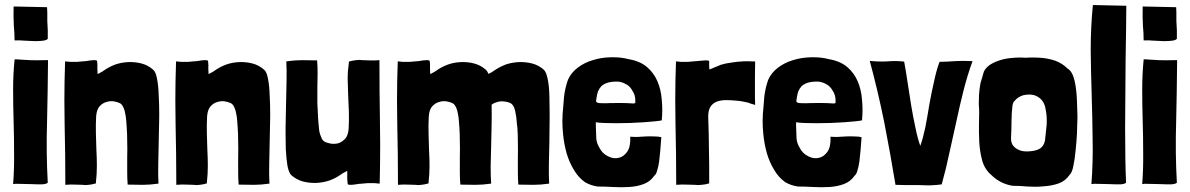

<svg xmlns="http://www.w3.org/2000/svg" viewBox="-20 -747 4828 779"><path d="M102.5 -502.9Q80.1 -503.9 67.4 -504.9Q61.5 -504.9 52.7 -505.9Q43 -506.8 39.1 -505.9Q39.1 -505.9 39.1 -504.9Q33.2 -446.3 33.2 -383.8Q33.2 -321.3 35.2 -256.8Q37.1 -193.4 37.1 -127.9Q38.1 -63.5 33.2 0Q40 -2 60.5 -1Q82 0 105.5 0Q121.1 1 134.8 1Q142.6 1 149.4 1Q168.9 0 173.8 -5.9Q167 -127 170.9 -252.9Q173.8 -378.9 174.8 -500Q174.8 -501 174.8 -502.9Q170.9 -502.9 158.2 -502.9Q126 -502 102.5 -502.9ZM36.1 -642.6Q39.1 -612.3 39.1 -583Q57.6 -584 80.1 -582Q101.6 -581.1 121.1 -580.1Q140.6 -580.1 155.3 -582Q169.9 -584 173.8 -589.8Q173.8 -605.5 173.8 -624Q172.9 -643.6 171.9 -662.1Q171.9 -680.7 171.9 -696.3Q170.9 -711.9 170.9 -717.8Q126 -718.8 35.2 -720.7Q34.2 -674.8 36.1 -642.6Z M375 -470.7Q376 -482.4 374 -499Q374 -502 366.2 -502.9Q363.3 -502.9 360.4 -502.9Q354.5 -502.9 347.7 -502Q337.9 -501 328.1 -499Q318.4 -498 314.5 -498Q301.8 -497.1 293.9 -496.1Q286.1 -496.1 279.3 -496.1Q272.5 -496.1 263.7 -496.1Q255.9 -497.1 244.1 -498Q241.2 -417 241.2 -338.9Q241.2 -290 242.2 -243.2Q245.1 -120.1 245.1 2.9Q268.6 1 285.2 2Q300.8 2.9 314.5 2.9Q320.3 3.9 327.1 3.9Q334 3.9 339.8 2.9Q351.6 2 369.1 -2.9Q369.1 -3.9 369.1 -6.8Q373 -40 373 -73.2Q373 -106.4 371.1 -138.7Q370.1 -172.9 369.1 -206.1Q368.2 -240.2 370.1 -275.4Q372.1 -301.8 383.8 -315.4Q396.5 -329.1 411.1 -333Q425.8 -337.9 441.4 -335.9Q457 -333 464.8 -329.1Q465.8 -328.1 466.8 -328.1Q467.8 -328.1 468.8 -327.1Q476.6 -321.3 481.4 -309.6Q486.3 -298.8 488.3 -285.2Q491.2 -271.5 492.2 -256.8Q493.2 -242.2 494.1 -230.5Q496.1 -203.1 496.1 -171.9Q497.1 -140.6 496.1 -110.4Q496.1 -79.1 496.1 -49.8Q496.1 -21.5 498 2Q533.2 2 560.5 2.9Q587.9 2.9 623 -2Q621.1 -36.1 622.1 -81.1Q623 -126 624 -173.8Q625 -222.7 626 -270.5Q626 -279.3 626 -289.1Q626 -326.2 624 -358.4Q623 -398.4 617.2 -426.8Q612.3 -455.1 601.6 -463.9Q581.1 -482.4 554.7 -489.3Q529.3 -496.1 501 -495.1Q473.6 -494.1 448.2 -485.4Q421.9 -475.6 401.4 -460.9Q396.5 -457 388.7 -453.1Q380.9 -449.2 376 -446.3Q375 -460 375 -470.7Z M825.2 -470.7Q826.2 -482.4 824.2 -499Q824.2 -502 816.4 -502.9Q813.5 -502.9 810.5 -502.9Q804.7 -502.9 797.9 -502Q788.1 -501 778.3 -499Q768.6 -498 764.6 -498Q752 -497.1 744.1 -496.1Q736.3 -496.1 729.5 -496.1Q722.7 -496.1 713.9 -496.1Q706.1 -497.1 694.3 -498Q691.4 -417 691.4 -338.9Q691.4 -290 692.4 -243.2Q695.3 -120.1 695.3 2.9Q718.8 1 735.4 2Q751 2.9 764.6 2.9Q770.5 3.9 777.3 3.9Q784.2 3.9 790 2.9Q801.8 2 819.3 -2.9Q819.3 -3.9 819.3 -6.8Q823.2 -40 823.2 -73.2Q823.2 -106.4 821.3 -138.7Q820.3 -172.9 819.3 -206.1Q818.4 -240.2 820.3 -275.4Q822.3 -301.8 834 -315.4Q846.7 -329.1 861.3 -333Q876 -337.9 891.6 -335.9Q907.2 -333 915 -329.1Q916 -328.1 917 -328.1Q918 -328.1 918.9 -327.1Q926.8 -321.3 931.6 -309.6Q936.5 -298.8 938.5 -285.2Q941.4 -271.5 942.4 -256.8Q943.4 -242.2 944.3 -230.5Q946.3 -203.1 946.3 -171.9Q947.3 -140.6 946.3 -110.4Q946.3 -79.1 946.3 -49.8Q946.3 -21.5 948.2 2Q983.4 2 1010.7 2.9Q1038.1 2.9 1073.2 -2Q1071.3 -36.1 1072.3 -81.1Q1073.2 -126 1074.2 -173.8Q1075.2 -222.7 1076.2 -270.5Q1076.2 -279.3 1076.2 -289.1Q1076.2 -326.2 1074.2 -358.4Q1073.2 -398.4 1067.4 -426.8Q1062.5 -455.1 1051.8 -463.9Q1031.2 -482.4 1004.9 -489.3Q979.5 -496.1 951.2 -495.1Q923.8 -494.1 898.4 -485.4Q872.1 -475.6 851.6 -460.9Q846.7 -457 838.9 -453.1Q831.1 -449.2 826.2 -446.3Q825.2 -460 825.2 -470.7Z M1388.7 -29.3Q1388.7 -17.6 1390.6 -1Q1390.6 2 1398.4 2.9Q1401.4 2.9 1404.3 2.9Q1410.2 2.9 1416 2Q1426.8 1 1436.5 -1Q1446.3 -2 1450.2 -2Q1462.9 -2.9 1470.7 -3.9Q1478.5 -3.9 1485.4 -3.9Q1492.2 -3.9 1500 -3.9Q1508.8 -2.9 1520.5 -2Q1522.5 -83 1522.5 -161.1Q1522.5 -210 1521.5 -256.8Q1519.5 -379.9 1519.5 -502.9Q1495.1 -501 1479.5 -502Q1463.9 -502.9 1450.2 -502.9Q1443.4 -503.9 1437.5 -503.9Q1430.7 -503.9 1424.8 -502.9Q1412.1 -502 1395.5 -497.1Q1395.5 -496.1 1395.5 -493.2Q1390.6 -460 1390.6 -426.8Q1391.6 -393.6 1392.6 -360.4Q1394.5 -327.1 1395.5 -293Q1396.5 -258.8 1394.5 -224.6Q1392.6 -198.2 1380.9 -184.6Q1368.2 -170.9 1353.5 -166Q1338.9 -162.1 1323.2 -164.1Q1307.6 -167 1299.8 -170.9Q1298.8 -171.9 1297.9 -171.9Q1296.9 -171.9 1295.9 -172.9Q1287.1 -178.7 1283.2 -190.4Q1278.3 -201.2 1275.4 -214.8Q1273.4 -228.5 1272.5 -243.2Q1271.5 -257.8 1270.5 -269.5Q1268.6 -296.9 1267.6 -328.1Q1267.6 -359.4 1267.6 -389.6Q1268.6 -420.9 1268.6 -450.2Q1268.6 -478.5 1266.6 -502Q1231.4 -502 1204.1 -502.9Q1176.8 -502.9 1141.6 -498Q1143.6 -463.9 1142.6 -418.9Q1141.6 -374 1140.6 -325.2Q1139.6 -277.3 1138.7 -229.5Q1138.7 -213.9 1138.7 -198.2Q1138.7 -168.9 1139.6 -141.6Q1141.6 -101.6 1146.5 -73.2Q1152.3 -44.9 1162.1 -36.1Q1183.6 -17.6 1209 -10.7Q1235.4 -3.9 1262.7 -4.9Q1290 -5.9 1316.4 -14.6Q1342.8 -24.4 1363.3 -39.1Q1368.2 -43 1376 -46.9Q1383.8 -50.8 1388.7 -53.7Q1389.6 -40 1388.7 -29.3Z M1724.6 -470.7Q1725.6 -482.4 1723.6 -499Q1723.6 -502 1715.8 -502.9Q1712.9 -502.9 1710 -502.9Q1704.1 -502.9 1697.3 -502Q1687.5 -501 1677.7 -499Q1668 -498 1664.1 -498Q1651.4 -497.1 1643.6 -496.1Q1635.7 -496.1 1628.9 -496.1Q1622.1 -496.1 1613.3 -496.1Q1605.5 -497.1 1593.8 -498Q1590.8 -417 1590.8 -338.9Q1590.8 -290 1591.8 -243.2Q1594.7 -120.1 1594.7 2.9Q1618.2 1 1634.8 2Q1650.4 2.9 1664.1 2.9Q1669.9 3.9 1676.8 3.9Q1683.6 3.9 1689.5 2.9Q1701.2 2 1718.8 -2.9Q1718.8 -3.9 1718.8 -6.8Q1722.7 -40 1722.7 -73.2Q1722.7 -106.4 1720.7 -138.7Q1719.7 -172.9 1718.8 -206.1Q1717.8 -240.2 1719.7 -275.4Q1721.7 -301.8 1733.4 -315.4Q1746.1 -329.1 1760.7 -333Q1775.4 -337.9 1791 -335.9Q1806.6 -333 1814.5 -329.1Q1815.4 -328.1 1816.4 -328.1Q1817.4 -328.1 1818.4 -327.1Q1826.2 -321.3 1831.1 -309.6Q1835.9 -298.8 1837.9 -285.2Q1840.8 -271.5 1841.8 -256.8Q1842.8 -242.2 1843.8 -230.5Q1845.7 -203.1 1845.7 -171.9Q1846.7 -140.6 1845.7 -110.4Q1845.7 -79.1 1845.7 -49.8Q1845.7 -21.5 1847.7 2Q1882.8 2 1910.2 2.9Q1937.5 2.9 1972.7 -2Q1970.7 -32.2 1970.7 -71.3Q1971.7 -111.3 1972.7 -153.3Q1973.6 -196.3 1974.6 -239.3Q1975.6 -283.2 1974.6 -322.3Q1983.4 -329.1 1994.1 -332Q2004.9 -335.9 2014.6 -335.9Q2025.4 -335.9 2034.2 -334Q2043.9 -332 2049.8 -329.1Q2050.8 -328.1 2051.8 -328.1Q2052.7 -328.1 2053.7 -327.1Q2061.5 -321.3 2066.4 -309.6Q2070.3 -298.8 2072.3 -285.2Q2075.2 -271.5 2076.2 -256.8Q2077.1 -242.2 2079.1 -230.5Q2081.1 -203.1 2081.1 -171.9Q2082 -140.6 2081.1 -110.4Q2081.1 -79.1 2081.1 -49.8Q2081.1 -21.5 2083 2Q2117.2 2 2145.5 2.9Q2172.9 2.9 2208 -2Q2206.1 -36.1 2207 -81.1Q2208 -126 2209 -173.8Q2210 -222.7 2210 -270.5Q2210 -279.3 2210 -289.1Q2210 -326.2 2209 -358.4Q2208 -398.4 2202.1 -426.8Q2196.3 -455.1 2186.5 -463.9Q2166 -482.4 2139.6 -489.3Q2113.3 -496.1 2085.9 -495.1Q2058.6 -494.1 2032.2 -485.4Q2006.8 -475.6 1985.4 -460.9Q1980.5 -457 1973.6 -453.1Q1966.8 -450.2 1961.9 -447.3Q1957 -459 1951.2 -463.9Q1930.7 -482.4 1904.3 -489.3Q1878.9 -496.1 1850.6 -495.1Q1823.2 -494.1 1797.9 -485.4Q1771.5 -475.6 1751 -460.9Q1746.1 -457 1738.3 -453.1Q1730.5 -449.2 1725.6 -446.3Q1724.6 -460 1724.6 -470.7Z M2429.7 -248Q2451.2 -247.1 2478.5 -247.1Q2505.9 -247.1 2536.1 -248Q2566.4 -249 2592.8 -251Q2619.1 -252.9 2638.7 -254.9Q2658.2 -256.8 2665 -258.8Q2667 -280.3 2667 -300.8Q2667 -321.3 2665 -341.8Q2662.1 -382.8 2647.5 -417Q2632.8 -451.2 2605.5 -474.6Q2577.1 -499 2531.2 -506.8Q2502 -514.6 2471.7 -514.6Q2468.8 -514.6 2464.8 -514.6Q2460.9 -514.6 2457 -514.6Q2418.9 -513.7 2384.8 -502.9Q2351.6 -493.2 2324.2 -472.7Q2296.9 -452.1 2284.2 -422.9Q2272.5 -389.6 2268.6 -355.5Q2265.6 -321.3 2262.7 -284.2Q2261.7 -270.5 2261.7 -256.8Q2261.7 -229.5 2264.6 -202.1Q2268.6 -161.1 2279.3 -124Q2290 -87.9 2308.6 -57.6Q2326.2 -27.3 2353.5 -7.8Q2377 5.9 2405.3 9.8Q2433.6 9.8 2466.8 11.7Q2483.4 12.7 2500 12.7Q2516.6 12.7 2532.2 11.7Q2564.5 9.8 2590.8 0Q2618.2 -9.8 2634.8 -34.2Q2642.6 -40 2646.5 -55.7Q2651.4 -71.3 2654.3 -91.8Q2657.2 -114.3 2659.2 -138.7Q2661.1 -164.1 2663.1 -190.4Q2652.3 -193.4 2634.8 -193.4Q2618.2 -194.3 2599.6 -193.4Q2581.1 -192.4 2564.5 -191.4Q2546.9 -191.4 2537.1 -192.4Q2539.1 -151.4 2524.4 -130.9Q2509.8 -110.4 2489.3 -106.4Q2467.8 -101.6 2446.3 -113.3Q2423.8 -124 2412.1 -147.5Q2401.4 -165 2399.4 -183.6Q2398.4 -203.1 2397.5 -233.4Q2397.5 -239.3 2397.5 -251Q2407.2 -249 2429.7 -248ZM2545.9 -378.9Q2557.6 -361.3 2557.6 -340.8Q2557.6 -333 2557.6 -330.1Q2557.6 -328.1 2550.8 -327.1Q2545.9 -327.1 2533.2 -328.1Q2520.5 -329.1 2494.1 -329.1Q2456.1 -329.1 2436.5 -328.1Q2417 -328.1 2408.2 -329.1Q2399.4 -331.1 2398.4 -335.9Q2398.4 -339.8 2400.4 -350.6Q2402.3 -364.3 2406.2 -376Q2411.1 -387.7 2419.9 -397.5Q2429.7 -406.2 2444.3 -411.1Q2459 -416 2483.4 -416Q2494.1 -416 2502 -413.1Q2509.8 -411.1 2518.6 -406.2Q2536.1 -397.5 2545.9 -378.9Z M2857.4 -474.6Q2857.4 -477.5 2857.4 -480.5Q2857.4 -483.4 2857.4 -487.3Q2857.4 -491.2 2857.4 -499Q2857.4 -501 2848.6 -502Q2845.7 -502 2842.8 -502Q2835.9 -502 2828.1 -501Q2817.4 -500 2806.6 -499Q2796.9 -498 2793 -498Q2780.3 -497.1 2772.5 -496.1Q2764.6 -496.1 2757.8 -496.1Q2751 -496.1 2742.2 -496.1Q2734.4 -497.1 2722.7 -498Q2719.7 -417 2719.7 -338.9Q2719.7 -290 2720.7 -243.2Q2723.6 -120.1 2723.6 2.9Q2747.1 1 2764.6 2Q2782.2 2.9 2797.9 2.9Q2805.7 3.9 2812.5 3.9Q2819.3 3.9 2826.2 2.9Q2840.8 2 2857.4 -2.9Q2857.4 -3.9 2857.4 -6.8Q2857.4 -43.9 2857.4 -76.2Q2856.4 -109.4 2856.4 -139.6Q2856.4 -171.9 2855.5 -203.1Q2854.5 -234.4 2853.5 -268.6Q2852.5 -296.9 2861.3 -311.5Q2870.1 -327.1 2886.7 -334Q2903.3 -340.8 2925.8 -340.8Q2948.2 -340.8 2975.6 -337.9Q2976.6 -337.9 2989.3 -335.9Q3002 -334 3013.7 -331.1Q3018.6 -329.1 3024.4 -327.1Q3029.3 -326.2 3034.2 -324.2Q3037.1 -323.2 3043.9 -321.3Q3043 -335.9 3043 -352.5Q3043 -370.1 3043 -389.6Q3043 -411.1 3043 -436.5Q3043.9 -462.9 3043.9 -497.1Q3043.9 -498 3029.3 -498Q3014.6 -499 2993.2 -498Q2972.7 -497.1 2948.2 -493.2Q2924.8 -490.2 2905.3 -484.4Q2891.6 -478.5 2877 -472.7Q2862.3 -466.8 2858.4 -464.8Q2858.4 -471.7 2857.4 -474.6Z M3242.2 -248Q3263.7 -247.1 3291 -247.1Q3318.4 -247.1 3348.6 -248Q3378.9 -249 3405.3 -251Q3431.6 -252.9 3451.2 -254.9Q3470.7 -256.8 3477.5 -258.8Q3479.5 -280.3 3479.5 -300.8Q3479.5 -321.3 3477.5 -341.8Q3474.6 -382.8 3460 -417Q3445.3 -451.2 3418 -474.6Q3389.6 -499 3343.8 -506.8Q3314.5 -514.6 3284.2 -514.6Q3281.2 -514.6 3277.3 -514.6Q3273.4 -514.6 3269.5 -514.6Q3231.4 -513.7 3197.3 -502.9Q3164.1 -493.2 3136.7 -472.7Q3109.4 -452.1 3096.7 -422.9Q3085 -389.6 3081.1 -355.5Q3078.1 -321.3 3075.2 -284.2Q3074.2 -270.5 3074.2 -256.8Q3074.2 -229.5 3077.1 -202.1Q3081.1 -161.1 3091.8 -124Q3102.5 -87.9 3121.1 -57.6Q3138.7 -27.3 3166 -7.8Q3189.5 5.9 3217.8 9.8Q3246.1 9.8 3279.3 11.7Q3295.9 12.7 3312.5 12.7Q3329.1 12.7 3344.7 11.7Q3377 9.8 3403.3 0Q3430.7 -9.8 3447.3 -34.2Q3455.1 -40 3459 -55.7Q3463.9 -71.3 3466.8 -91.8Q3469.7 -114.3 3471.7 -138.7Q3473.6 -164.1 3475.6 -190.4Q3464.8 -193.4 3447.3 -193.4Q3430.7 -194.3 3412.1 -193.4Q3393.6 -192.4 3377 -191.4Q3359.4 -191.4 3349.6 -192.4Q3351.6 -151.4 3336.9 -130.9Q3322.3 -110.4 3301.8 -106.4Q3280.3 -101.6 3258.8 -113.3Q3236.3 -124 3224.6 -147.5Q3213.9 -165 3211.9 -183.6Q3210.9 -203.1 3210 -233.4Q3210 -239.3 3210 -251Q3219.7 -249 3242.2 -248ZM3358.4 -378.9Q3370.1 -361.3 3370.1 -340.8Q3370.1 -333 3370.1 -330.1Q3370.1 -328.1 3363.3 -327.1Q3358.4 -327.1 3345.7 -328.1Q3333 -329.1 3306.6 -329.1Q3268.6 -329.1 3249 -328.1Q3229.5 -328.1 3220.7 -329.1Q3211.9 -331.1 3210.9 -335.9Q3210.9 -339.8 3212.9 -350.6Q3214.8 -364.3 3218.8 -376Q3223.6 -387.7 3232.4 -397.5Q3242.2 -406.2 3256.8 -411.1Q3271.5 -416 3295.9 -416Q3306.6 -416 3314.5 -413.1Q3322.3 -411.1 3331.1 -406.2Q3348.6 -397.5 3358.4 -378.9Z M3580.1 -498Q3544.9 -496.1 3508.8 -500Q3541 -381.8 3567.4 -252Q3592.8 -122.1 3613.3 2.9Q3631.8 2.9 3656.2 3.9Q3680.7 3.9 3706.1 3.9Q3723.6 4.9 3739.3 4.9Q3748 4.9 3756.8 4.9Q3781.2 3.9 3800.8 1Q3818.4 -61.5 3832 -127Q3845.7 -191.4 3860.4 -254.9Q3874 -319.3 3889.6 -380.9Q3905.3 -442.4 3925.8 -499Q3905.3 -500 3887.7 -500Q3871.1 -500 3855.5 -499Q3838.9 -498 3824.2 -497.1Q3808.6 -496.1 3792 -496.1Q3780.3 -465.8 3770.5 -419.9Q3759.8 -374 3751 -325.2Q3743.2 -276.4 3734.4 -230.5Q3724.6 -184.6 3713.9 -155.3Q3703.1 -184.6 3694.3 -228.5Q3684.6 -272.5 3676.8 -320.3Q3668.9 -368.2 3662.1 -414.1Q3655.3 -460.9 3648.4 -497.1Q3616.2 -501 3580.1 -498Z M3962.9 -425.8Q3957 -408.2 3956.1 -397.5Q3953.1 -377.9 3952.1 -360.4Q3951.2 -342.8 3951.2 -325.2Q3954.1 -292 3952.1 -252Q3951.2 -211.9 3953.1 -171.9Q3955.1 -132.8 3964.8 -96.7Q3974.6 -60.5 4002 -37.1Q4037.1 -2 4087.9 6.8Q4116.2 6.8 4149.4 9.8Q4165 10.7 4180.7 10.7Q4198.2 10.7 4215.8 8.8Q4248 6.8 4275.4 -2.9Q4302.7 -12.7 4319.3 -37.1Q4330.1 -46.9 4335 -74.2Q4340.8 -100.6 4343.8 -134.8Q4347.7 -168.9 4349.6 -206.1Q4350.6 -243.2 4351.6 -272.5Q4350.6 -304.7 4349.6 -336.9Q4348.6 -368.2 4344.7 -393.6Q4340.8 -420.9 4333 -441.4Q4325.2 -460.9 4310.5 -469.7Q4290 -490.2 4260.7 -501Q4231.4 -510.7 4200.2 -512.7Q4187.5 -513.7 4176.8 -513.7Q4168 -513.7 4160.2 -513.7Q4141.6 -511.7 4122.1 -513.7Q4097.7 -513.7 4074.2 -510.7Q4050.8 -507.8 4029.3 -500Q4009.8 -493.2 3994.1 -482.4Q3978.5 -470.7 3971.7 -456.1Q3968.8 -445.3 3962.9 -425.8ZM4130.9 -360.4Q4169.9 -369.1 4193.4 -352.5Q4217.8 -336.9 4222.7 -301.8Q4228.5 -273.4 4226.6 -240.2Q4223.6 -208 4219.7 -175.8Q4213.9 -151.4 4196.3 -142.6Q4183.6 -135.7 4164.1 -133.8Q4143.6 -130.9 4125 -134.8Q4106.4 -139.6 4093.8 -152.3Q4081.1 -165 4082 -188.5Q4084 -222.7 4084 -254.9Q4084 -286.1 4087.9 -318.4Q4090.8 -334 4096.7 -337.9Q4109.4 -353.5 4130.9 -360.4Z M4405.3 -544.9Q4406.2 -454.1 4409.2 -363.3Q4412.1 -272.5 4413.1 -180.7Q4415 -89.8 4408.2 0Q4415 -2 4435.5 -1Q4457 0 4480.5 0Q4496.1 1 4509.8 1Q4517.6 1 4524.4 1Q4543.9 0 4548.8 -5.9Q4546.9 -45.9 4545.9 -103.5Q4544.9 -161.1 4544.9 -226.6Q4544.9 -293 4545.9 -364.3Q4545.9 -434.6 4546.9 -501Q4547.9 -567.4 4548.8 -625Q4549.8 -682.6 4549.8 -723.6Q4504.9 -724.6 4414.1 -726.6Q4405.3 -635.7 4405.3 -544.9Z M4683.6 -502.9Q4661.1 -503.9 4648.4 -504.9Q4642.6 -504.9 4633.8 -505.9Q4624 -506.8 4620.1 -505.9Q4620.1 -505.9 4620.1 -504.9Q4614.3 -446.3 4614.3 -383.8Q4614.3 -321.3 4616.2 -256.8Q4618.2 -193.4 4618.2 -127.9Q4619.1 -63.5 4614.3 0Q4621.1 -2 4641.6 -1Q4663.1 0 4686.5 0Q4702.1 1 4715.8 1Q4723.6 1 4730.5 1Q4750 0 4754.9 -5.9Q4748 -127 4752 -252.9Q4754.9 -378.9 4755.9 -500Q4755.9 -501 4755.9 -502.9Q4752 -502.9 4739.3 -502.9Q4707 -502 4683.6 -502.9ZM4617.2 -642.6Q4620.1 -612.3 4620.1 -583Q4638.7 -584 4661.1 -582Q4682.6 -581.1 4702.1 -580.1Q4721.7 -580.1 4736.3 -582Q4751 -584 4754.9 -589.8Q4754.9 -605.5 4754.9 -624Q4753.9 -643.6 4752.9 -662.1Q4752.9 -680.7 4752.9 -696.3Q4752 -711.9 4752 -717.8Q4707 -718.8 4616.2 -720.7Q4615.2 -674.8 4617.2 -642.6Z"/></svg>

Font: Londrina Solid
Style: NNS
Weight: 400
Designer: Marcelo Magalhaes
Version: Version 1.002